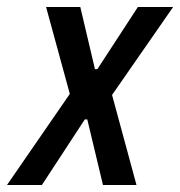

<svg xmlns="http://www.w3.org/2000/svg" viewBox="-58 -530 516 550"><path d="M-38 0 142 -261 74 -510H172L214 -332H221L337 -510H438L263 -258L333 0H237L192 -188H185L62 0Z"/></svg>

Font: Saira Condensed Medium
Style: Italic
Weight: 500
Width: 3
Italic angle: -12°
Designer: Hector Gatti with collaboration of the Omnibus-Type team
Foundry: Omnibus-Type
Version: Version 1.101